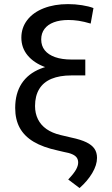

<svg xmlns="http://www.w3.org/2000/svg" viewBox="-20 -737 552 944"><path d="M316.4 -638.7Q274.4 -638.7 244.6 -627.4Q214.8 -616.2 198.7 -594.7Q182.6 -573.2 182.6 -543Q182.6 -511.7 200.2 -489.7Q217.8 -467.8 251 -456.1Q284.2 -444.3 331.1 -444.3H399.4V-386.7H329.1Q256.8 -386.7 201.7 -407.2Q146.5 -427.7 115.7 -464.8Q85 -502 85 -551.8Q85 -600.6 113.8 -638.2Q142.6 -675.8 194.8 -696.3Q247.1 -716.8 314.5 -716.8Q349.6 -716.8 383.3 -711.4Q417 -706.1 439.5 -697.3L425.8 -621.1Q392.6 -630.9 367.2 -634.8Q341.8 -638.7 316.4 -638.7ZM399.4 -423.8V-366.2H331.1Q273.4 -366.2 233.4 -349.6Q193.4 -333 172.9 -299.3Q152.3 -265.6 152.3 -215.8Q152.3 -179.7 166.5 -150.9Q180.7 -122.1 208.5 -102.5Q236.3 -83 277.3 -73.2L331.1 -60.5Q377 -50.8 404.3 -37.6Q431.6 -24.4 444.3 -5.9Q457 12.7 457 39.1Q457 74.2 433.6 113.8Q410.2 153.3 371.1 187.5L315.4 145.5Q344.7 114.3 354.5 95.7Q364.3 77.1 364.3 62.5Q364.3 47.9 357.4 38.1Q350.6 28.3 335.4 21.5Q320.3 14.6 293 9.8L263.7 2.9Q191.4 -12.7 145.5 -40Q99.6 -67.4 77.1 -108.4Q54.7 -149.4 54.7 -206.1Q54.7 -277.3 86.4 -326.2Q118.2 -375 179.7 -399.4Q241.2 -423.8 329.1 -423.8Z"/></svg>

Font: WEMIX Pretendard Variable
Style: Regular
Weight: 400
Designer: Base glyphs from Inter by Rasmus Andersson; Hangeul glyphs from Noto Sans CJK(Source Han Sans) by Jang Soo-young and Kan
Foundry: Kil Hyung-jin
Version: Version 1.000;Glyphs 3.2 (3208)